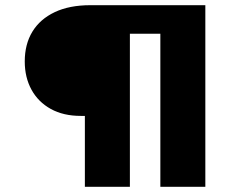

<svg xmlns="http://www.w3.org/2000/svg" viewBox="-20 -720 933 740"><path d="M307.1 0V-314L354.1 -273.3H291.4Q224.4 -273.3 175.9 -300Q127.4 -326.8 101.4 -374.2Q75.4 -421.6 75.4 -483.1Q75.4 -549.7 104.9 -598.1Q134.4 -646.4 190.9 -673.2Q247.4 -700 328.4 -700H771.4V0H598V-660L648.5 -590H394.1L480.6 -652V0Z"/></svg>

Font: Lexend Exa
Style: Regular
Weight: 400
Designer: Bonnie Shaver-Troup, Thomas Jockin
Foundry: Lexend
Version: Version 1.007